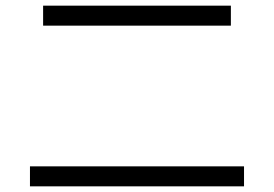

<svg xmlns="http://www.w3.org/2000/svg" viewBox="-20 -697 978 685"><path d="M86.9 -103.5H850.6V-32.2H86.9ZM133.8 -676.8H803.7V-605.5H133.8Z"/></svg>

Font: WEMIX Pretendard Variable
Style: Regular
Weight: 400
Designer: Base glyphs from Inter by Rasmus Andersson; Hangeul glyphs from Noto Sans CJK(Source Han Sans) by Jang Soo-young and Kan
Foundry: Kil Hyung-jin
Version: Version 1.000;Glyphs 3.2 (3208)